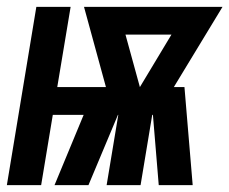

<svg xmlns="http://www.w3.org/2000/svg" viewBox="-42 -540 669 560"><path d="M-22 0 64 -520H164L125 -286H267L203 -520H607L465 -286H496L520 0H421L404 -205H402L368 0H269L303 -205H302L216 0H117L202 -205H112L78 0ZM366 -286 458 -439H324Z"/></svg>

Font: Iosevka SS04 Heavy Extended
Style: Italic
Weight: 900
Width: 7
Italic angle: -9°
Monospace: yes
Designer: Belleve Invis
Foundry: Belleve Invis
Version: Version 19.0.0; ttfautohint (v1.8.4)